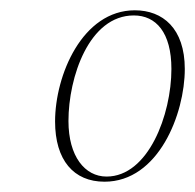

<svg xmlns="http://www.w3.org/2000/svg" viewBox="-20 -741 379 373"><path d="M183 -388C288 -388 339 -520 339 -607C339 -686 296 -721 242 -721C140 -721 87 -595 87 -505C87 -430 123 -388 183 -388ZM187 -398C145 -398 113 -437 113 -506C113 -591 153 -711 240 -711C283 -711 313 -678 313 -607C313 -518 268 -398 187 -398Z"/></svg>

Font: Noto Serif Display Condensed Thin
Style: Italic
Weight: 100
Width: 3
Italic angle: -12°
Designer: Monotype Design Team
Foundry: Monotype Imaging Inc.
Version: Version 2.009